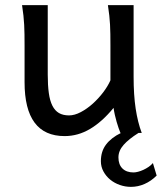

<svg xmlns="http://www.w3.org/2000/svg" viewBox="-20 -518 630 748"><path d="M449.2 0Q445.8 -8.3 441.9 -19.5Q438 -30.8 434.3 -43.5Q430.7 -56.2 427.5 -70.1Q424.3 -84 422.4 -97.7Q377.9 -43.5 330.8 -15.6Q283.7 12.2 231.9 12.2Q75.7 12.2 75.7 -197.8V-341.8Q75.7 -365.2 75.4 -384.3Q75.2 -403.3 74.2 -421.1Q73.2 -439 71.3 -457.5Q69.3 -476.1 65.9 -498H166V-227.1Q166 -185.5 170.2 -155.5Q174.3 -125.5 184.1 -106.2Q193.8 -86.9 209.7 -77.6Q225.6 -68.4 249 -68.4Q270.5 -68.4 294.9 -81.3Q319.3 -94.2 341.6 -114.3Q363.8 -134.3 382.1 -158.4Q400.4 -182.6 410.2 -205.1V-341.8Q410.2 -365.7 409.9 -385Q409.7 -404.3 408.7 -421.9Q407.7 -439.5 405.8 -457.5Q403.8 -475.6 400.4 -498H500.5V-219.7Q500.5 -148.4 508.5 -95Q516.6 -41.5 532.2 0ZM519.5 0Q481.4 23.9 461.4 46.6Q441.4 69.3 441.4 95.2Q441.4 123 457 138.4Q472.7 153.8 500 153.8Q507.8 153.8 518.1 151.1Q528.3 148.4 538.8 143.6Q549.3 138.7 559.1 132.1Q568.8 125.5 575.7 117.2L590.3 166Q568.8 187.5 543.2 198.7Q517.6 210 490.2 210Q467.8 210 446.8 202.6Q425.8 195.3 409.4 181.9Q393.1 168.5 383.1 150.1Q373 131.8 373 109.9Q373 71.8 393.1 45.2Q413.1 18.6 451.2 0Z"/></svg>

Font: Andika Am
Style: Regular
Weight: 400
Designer: Victor Gaultney, Annie Olsen, Julie Remington, Don Collingsworth, Eric Hays, Becca Hirsbrunner
Foundry: SIL International
Version: Version 5.000